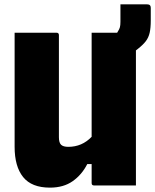

<svg xmlns="http://www.w3.org/2000/svg" viewBox="-20 -850 711 880"><path d="M209 10Q125 10 86 -38.5Q47 -87 47 -177V-700H239Q250 -700 250 -689V-221Q250 -196 260 -186.5Q270 -177 293 -177Q356 -177 400 -223V-700H517Q518 -702 521 -707Q527 -716 529.5 -725Q532 -734 532 -750V-830H655Q671 -830 671 -814V-757Q671 -722 666 -700Q661 -678 648.5 -661.5Q636 -645 612 -626Q607 -622 603 -619V0H411Q400 0 400 -11V-98H380Q355 -49 313 -19.5Q271 10 209 10Z"/></svg>

Font: Recursive Sn Lnr St Blk
Style: Regular
Weight: 900
Version: Version 1.079;hotconv 1.0.112;makeotfexe 2.5.65598; ttfautoh